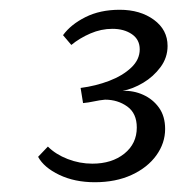

<svg xmlns="http://www.w3.org/2000/svg" viewBox="-20 -696 382 393"><path d="M174 -323Q133 -323 101.5 -338Q70 -353 58 -375L78 -396Q94 -380 118.5 -370.5Q143 -361 169 -361Q209 -361 234.5 -381.5Q260 -402 260 -435Q260 -464 240.5 -478Q221 -492 195 -492Q184 -491 172.5 -488.5Q161 -486 150 -485L145 -516Q176 -520 203.5 -530.5Q231 -541 248.5 -557.5Q266 -574 266 -595Q266 -615 250 -626Q234 -637 210 -637Q187 -637 165 -627.5Q143 -618 126 -604L109 -624Q125 -646 155 -661Q185 -676 225 -676Q267 -676 295 -655.5Q323 -635 323 -602Q323 -578 308.5 -558.5Q294 -539 273 -526.5Q252 -514 231 -510Q253 -511 273 -502Q293 -493 305.5 -475.5Q318 -458 318 -432Q318 -403 300 -378Q282 -353 249.5 -338Q217 -323 174 -323Z"/></svg>

Font: Rasa Light
Style: Italic
Weight: 300
Italic angle: -7.10001°
Designer: Anna Giedrys (Yrsa+Rasa design), David Brezina (Yrsa art-direction, Rasa art-direction, design)
Foundry: Rosetta Type Foundry
Version: Version 2.004